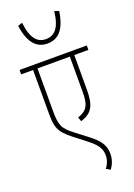

<svg xmlns="http://www.w3.org/2000/svg" viewBox="-173 -927 741 1060"><g transform="rotate(-20 197.5 -397.0)"><path d="M317 -853 291 -862C280 -764 245 -732 196 -732C148 -732 113 -764 102 -862L76 -853C91 -746 135 -706 196 -706C258 -706 301 -746 317 -853ZM395 -596V-622H0V-596H70V-349C70 -263 76 -233 146 -178L218 -122C275 -78 286 -51 286 -15C286 11 276 34 261 54L285 68C302 44 313 17 313 -16C313 -61 296 -95 234 -142L166 -194C106 -240 96 -261 96 -348V-596H286V-391C286 -321 276 -284 214 -265L223 -240C294 -261 312 -304 312 -393V-596Z"/></g></svg>

Font: Noto Sans Devanagari ExtraCondensed Thin
Style: Regular
Weight: 100
Width: 2
Designer: Jelle Bosma - Monotype Design Team
Foundry: Monotype Imaging Inc.
Version: Version 2.004